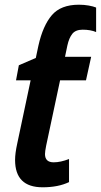

<svg xmlns="http://www.w3.org/2000/svg" viewBox="-20 -785 428 815"><path d="M273 -12V-110Q237 -96 208 -96Q171 -96 171 -131Q171 -142 176 -167L235 -444H345L367 -544H256L266 -592Q273 -624 287 -641.5Q301 -659 331 -659Q364 -659 388 -649V-753Q376 -758 356.5 -761.5Q337 -765 315 -765Q238 -765 200 -720.5Q162 -676 143 -591L132 -539L60 -508L48 -444H110L53 -175Q44 -134 44 -106Q44 10 161 10Q227 10 273 -12Z"/></svg>

Font: Noto Sans UI SemiCondensed
Style: Bold Italic
Weight: 700
Width: 4
Designer: Monotype Design Team
Foundry: Monotype Imaging Inc.
Version: 1.001